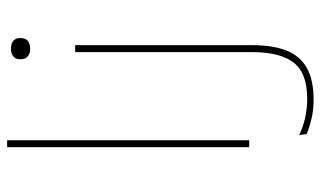

<svg xmlns="http://www.w3.org/2000/svg" viewBox="-196 -506 878 525"><g transform="rotate(-90 242.5 -243.0)"><path d="M103 0V-662H122V0ZM363 -86V-476H382V-86ZM372 -599Q359 -599 351.2 -605.8Q343.5 -612.5 343.5 -625V-626.5Q343.5 -638.5 351.2 -645Q359 -651.5 372 -651.5Q386.5 -651.5 394 -645Q401.5 -638.5 401.5 -626.5V-625Q401.5 -612.5 394 -605.8Q386.5 -599 372 -599ZM232.5 176Q205 176 180.8 170.2Q156.5 164.5 139 157L136 136.5Q158.5 147.5 184 153Q209.5 158.5 235.5 158.5Q306 158.5 334.5 121.2Q363 84 363 8V-166H382V8Q382 64 367.5 101.2Q353 138.5 320.2 157.2Q287.5 176 232.5 176Z"/></g></svg>

Font: Anek Latin Expanded Thin
Style: Regular
Weight: 250
Width: 7
Designer: Yesha Goshar
Foundry: Ek Type
Version: Version 1.003